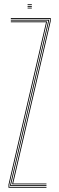

<svg xmlns="http://www.w3.org/2000/svg" viewBox="-20 -885 279 905"><path d="M37 -16 215 -785V-796H31V-800H219V-785L42 -20H199V-16ZM28 -8V-14L207 -786V-788H31V-792H211V-786L32 -14V-12H199V-8ZM20 0V-15L197 -780H31V-784H202L24 -15V-4H199V0ZM110 -861V-865H130V-861ZM110 -853V-857H130V-853ZM110 -845V-849H130V-845Z"/></svg>

Font: Big Shoulders Inline Display Thin
Style: Regular
Weight: 100
Designer: Patric King
Foundry: XO Type Co
Version: Version 1.000